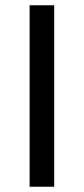

<svg xmlns="http://www.w3.org/2000/svg" viewBox="-20 -708 318 728"><path d="M92.3 0V-688H185.5V0Z"/></svg>

Font: Arial
Style: Regular
Weight: 400
Designer: Steve Matteson
Foundry: Ascender Corporation
Version: Version 2.00.3